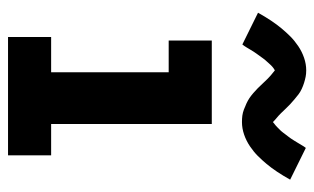

<svg xmlns="http://www.w3.org/2000/svg" viewBox="-176 -626 801 490"><g transform="rotate(90 225.0 -380.5)"><path d="M74 0V-110H164V-410H83V-520H296V-110H376V0ZM291 -597Q282 -597 274.5 -598Q267 -599 259 -602Q251 -605 243.5 -608.5Q236 -612 230 -616Q224 -620 217 -626Q210 -632 204.5 -637.5Q199 -643 193.5 -649Q188 -655 181.5 -661.5Q175 -668 169.5 -672.5Q164 -677 159 -681Q157 -680 153.5 -677.5Q150 -675 146 -671Q142 -667 140.5 -665Q139 -663 136.5 -660.5Q134 -658 132 -655.5Q130 -653 127.5 -649.5Q125 -646 122.5 -642.5Q120 -639 117 -635Q114 -631 111.5 -627Q109 -623 106 -618Q103 -613 100 -608Q97 -603 93 -598L12 -638Q22 -656 32 -671Q42 -686 52 -698Q62 -710 72.5 -720.5Q83 -731 97 -740.5Q111 -750 127 -755.5Q143 -761 159 -761Q168 -761 175.5 -759.5Q183 -758 191 -755.5Q199 -753 206.5 -749.5Q214 -746 220 -741.5Q226 -737 233 -731Q240 -725 245.5 -720Q251 -715 256.5 -709Q262 -703 268.5 -696.5Q275 -690 280 -686Q285 -682 291 -676Q293 -678 296.5 -680.5Q300 -683 304 -687Q308 -691 309.5 -692.5Q311 -694 313.5 -696.5Q316 -699 318 -702Q320 -705 322.5 -708Q325 -711 327.5 -714.5Q330 -718 333 -722Q336 -726 338.5 -730.5Q341 -735 344 -739.5Q347 -744 350 -749.5Q353 -755 357 -760L438 -720Q428 -702 418 -687Q408 -672 398 -660Q388 -648 377.5 -637.5Q367 -627 353 -617.5Q339 -608 323 -602.5Q307 -597 291 -597Z"/></g></svg>

Font: Iosevka Etoile Extrabold
Style: Regular
Weight: 800
Designer: Belleve Invis
Foundry: Belleve Invis
Version: Version 22.1.2; ttfautohint (v1.8.4)